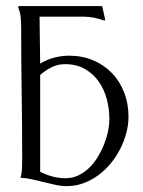

<svg xmlns="http://www.w3.org/2000/svg" viewBox="-20 -612 477 642"><path d="M54.2 -76.2Q54.2 -188 52.5 -297.9Q50.8 -407.7 50.8 -519.5Q50.8 -536.6 49.1 -554.2Q47.4 -571.8 40.5 -587.9L41.5 -589.8L43.9 -591.8H318.4Q318.8 -591.8 320.1 -591.3Q321.3 -590.8 321.8 -590.8L331.5 -547.4L331.1 -543.9L327.6 -543.5Q311.5 -549.3 294.7 -552.7Q277.8 -556.2 260.7 -556.2H112.3L114.3 -399.4Q136.2 -412.6 160.9 -419.2Q185.5 -425.8 211.4 -425.8Q255.4 -425.8 292 -410.2Q328.6 -394.5 354.7 -367.2Q380.9 -339.8 395.3 -302.5Q409.7 -265.1 409.7 -221.7Q409.7 -194.8 402.3 -167.2Q395 -139.6 381.8 -113.8Q368.7 -87.9 350.1 -65.4Q331.5 -43 308.6 -26.1Q285.6 -9.3 259.3 0.5Q232.9 10.3 204.6 10.3Q184.6 10.3 165.3 6.1Q146 2 126.7 -2.9Q107.4 -7.8 88.1 -12.2Q68.8 -16.6 48.8 -17.6Q52.7 -31.7 53.5 -46.6Q54.2 -61.5 54.2 -76.2ZM114.3 -37.6Q134.3 -27.3 155.8 -21.7Q177.2 -16.1 199.7 -16.1Q222.2 -16.1 241.7 -25.4Q261.2 -34.7 277.6 -50.3Q293.9 -65.9 306.4 -86.2Q318.8 -106.4 327.6 -128.4Q336.4 -150.4 341.1 -172.4Q345.7 -194.3 345.7 -213.9Q345.7 -248 336.9 -281Q328.1 -314 309.8 -339.8Q291.5 -365.7 263.4 -381.6Q235.4 -397.5 196.8 -397.5Q173.3 -397.5 152.3 -387Q131.3 -376.5 114.3 -361.3Z"/></svg>

Font: CAT Linz
Style: Regular
Weight: 400
Designer: Peter Wiegel
Foundry: Peter Wiegel
Version: Version 1.08